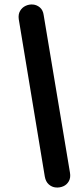

<svg xmlns="http://www.w3.org/2000/svg" viewBox="-20 -779 371 870"><path d="M183 21 65 -692Q62 -714 71 -729.5Q80 -745 96 -752.5Q112 -760 129.5 -758.5Q147 -757 161 -745Q175 -733 178 -710L297 3Q301 26 292 42Q283 58 267 65Q251 72 233 70.5Q215 69 201 56.5Q187 44 183 21Z"/></svg>

Font: Nunito ExtraLight ExtraBold
Style: Italic
Weight: 800
Italic angle: -9°
Version: Version 3.602